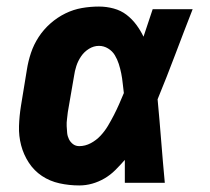

<svg xmlns="http://www.w3.org/2000/svg" viewBox="-20 -558 640 586"><path d="M222 8Q191 8 161.5 1.5Q132 -5 108 -21Q84 -37 68 -61.5Q52 -86 44.5 -114.5Q37 -143 38 -173.5Q39 -204 44 -235L62 -345Q66 -371 74.5 -396.5Q83 -422 98 -445Q113 -468 134 -486.5Q155 -505 179.5 -517Q204 -529 230 -533.5Q256 -538 282 -538Q305 -538 327 -532Q349 -526 366 -513Q383 -500 396 -482.5Q409 -465 418 -446Q425 -467 432 -488Q439 -509 446 -530H568Q541 -461 515 -392Q489 -323 461 -255Q467 -191 472 -127.5Q477 -64 483 0H361Q361 -18 361 -35.5Q361 -53 361 -70Q347 -54 332 -39Q317 -24 299 -13.5Q281 -3 261.5 2.5Q242 8 222 8ZM222 -112Q240 -112 257 -121Q274 -130 287 -144Q300 -158 309.5 -174Q319 -190 327.5 -206.5Q336 -223 343.5 -240Q351 -257 358 -274Q356 -289 354.5 -304Q353 -319 350 -334Q347 -349 342.5 -363Q338 -377 330.5 -389.5Q323 -402 310 -410Q297 -418 282 -418Q266 -418 251.5 -409Q237 -400 227.5 -386Q218 -372 213 -356.5Q208 -341 206 -326L187 -216Q186 -205 184.5 -194.5Q183 -184 183.5 -173Q184 -162 185 -152Q186 -142 190.5 -133Q195 -124 203 -118Q211 -112 222 -112Z"/></svg>

Font: Iosevka Curly Heavy Extended
Style: Italic
Weight: 900
Width: 7
Italic angle: -9°
Monospace: yes
Designer: Belleve Invis
Foundry: Belleve Invis
Version: Version 11.1.0; ttfautohint (v1.8.3)